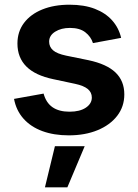

<svg xmlns="http://www.w3.org/2000/svg" viewBox="-20 -573 595 828"><path d="M276.4 10.7Q212.4 10.7 162.6 -7.6Q112.8 -25.9 81.3 -61.3Q49.8 -96.7 40.5 -146.5L168 -169.4Q178.7 -129.9 206.5 -110.6Q234.4 -91.3 279.8 -91.3Q324.2 -91.3 350.1 -108.6Q376 -126 376 -152.3Q376 -174.8 358.4 -189.2Q340.8 -203.6 304.2 -211.4L210.4 -231.4Q132.3 -247.6 93.8 -286.1Q55.2 -324.7 55.2 -385.3Q55.2 -436.5 83.5 -474.1Q111.8 -511.7 162.4 -532.2Q212.9 -552.7 279.8 -552.7Q343.3 -552.7 389.2 -534.9Q435.1 -517.1 463.6 -485.1Q492.2 -453.1 502.4 -409.7L380.9 -387.2Q372.1 -415 347.9 -433.8Q323.7 -452.6 281.7 -452.6Q243.7 -452.6 217.8 -436.3Q191.9 -419.9 191.9 -393.6Q191.9 -371.1 208.7 -356.2Q225.6 -341.3 265.6 -333L361.3 -313.5Q439.9 -296.9 478 -260.5Q516.1 -224.1 516.1 -166Q516.1 -113.3 485.4 -73.5Q454.6 -33.7 400.6 -11.5Q346.7 10.7 276.4 10.7ZM173.8 234.9 216.8 57.6H345.2L270.5 234.9Z"/></svg>

Font: Inter Cardless
Style: Bold
Weight: 700
Designer: Rasmus Andersson
Foundry: rsms
Version: Version 4.001;git-9221beed3